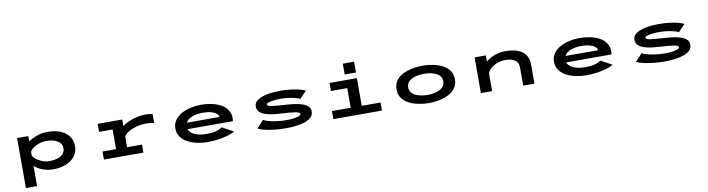

<svg xmlns="http://www.w3.org/2000/svg" viewBox="-30 -1588 9760 2647"><g transform="rotate(-10 4850.0 -265.0)"><path d="M175.5 200V-500H332V-424.5Q381 -461.5 452.5 -486.2Q524 -511 608.5 -511Q702 -511 777.8 -481.8Q853.5 -452.5 898 -394.8Q942.5 -337 942.5 -252Q942.5 -188.5 915 -139.2Q887.5 -90 839.2 -56.8Q791 -23.5 728.2 -6.2Q665.5 11 595.5 11Q511.5 11 444.5 -15.5Q377.5 -42 332 -81V200ZM566 -391Q512.5 -391 463.5 -374.8Q414.5 -358.5 379.5 -332.5Q344.5 -306.5 332 -277.5V-233Q340.5 -205 375.8 -176.2Q411 -147.5 461 -128.2Q511 -109 563.5 -109Q620 -109 669.8 -124.2Q719.5 -139.5 750.2 -170.8Q781 -202 781 -250.5Q781 -298.5 750.5 -329.8Q720 -361 671 -376Q622 -391 566 -391Z M1303 0V-112.5H1492.5V-387.5H1303V-500H1647V-408Q1688.5 -440 1743.5 -463.2Q1798.5 -486.5 1856.2 -499Q1914 -511.5 1964 -511.5Q2007 -511.5 2034.2 -508Q2061.5 -504.5 2072.5 -500V-377Q2060.5 -380.5 2028.8 -384.5Q1997 -388.5 1949.5 -388.5Q1910.5 -388.5 1864.2 -379.8Q1818 -371 1773.8 -354Q1729.5 -337 1695.5 -313Q1661.5 -289 1647 -259V-112.5H1856V0Z M2754 11Q2680.5 11 2608.2 -4.5Q2536 -20 2477 -51.8Q2418 -83.5 2382.5 -133Q2347 -182.5 2347 -250Q2347 -316 2381.8 -365.2Q2416.5 -414.5 2475 -447.2Q2533.5 -480 2605.2 -496Q2677 -512 2751 -512Q2826.5 -512 2898 -497.2Q2969.5 -482.5 3026.2 -451.2Q3083 -420 3116.5 -370.8Q3150 -321.5 3150 -252.5Q3150 -237.5 3148.5 -227.8Q3147 -218 3145.5 -212.5H2511.5Q2528.5 -162.5 2593 -132.2Q2657.5 -102 2761.5 -102Q2827.5 -102 2870.5 -111Q2913.5 -120 2939.2 -132.5Q2965 -145 2978 -156L3136 -70Q3114.5 -53.5 3058.2 -34.5Q3002 -15.5 2923 -2.2Q2844 11 2754 11ZM2756.5 -399.5Q2672 -399.5 2607 -375.2Q2542 -351 2518 -302H2972.5V-304Q2972.5 -327 2947.5 -349Q2922.5 -371 2874.2 -385.2Q2826 -399.5 2756.5 -399.5Z M3858 11Q3772 11 3693.2 2.5Q3614.5 -6 3554 -20.8Q3493.5 -35.5 3461 -53.5L3557 -158Q3572 -147.5 3604.5 -137Q3637 -126.5 3680.5 -117.8Q3724 -109 3772.8 -103.8Q3821.5 -98.5 3869 -98.5Q3929 -98.5 3976.8 -104.5Q4024.5 -110.5 4052 -122Q4079.5 -133.5 4079.5 -150Q4079.5 -172.5 4016 -183.2Q3952.5 -194 3826.5 -200.5Q3763.5 -203.5 3704 -211.2Q3644.5 -219 3596.5 -235.8Q3548.5 -252.5 3520 -281.8Q3491.5 -311 3491.5 -357.5Q3491.5 -394.5 3515 -421Q3538.5 -447.5 3577.5 -465.2Q3616.5 -483 3664.5 -493.2Q3712.5 -503.5 3762 -507.8Q3811.5 -512 3855.5 -512Q3940.5 -512 4011.8 -502.8Q4083 -493.5 4134.5 -479.8Q4186 -466 4210.5 -452.5L4114 -352.5Q4097.5 -364.5 4054.2 -376Q4011 -387.5 3956.2 -395Q3901.5 -402.5 3849.5 -402.5Q3801.5 -402.5 3754.8 -397.5Q3708 -392.5 3677.5 -382.5Q3647 -372.5 3647 -357.5Q3647 -334.5 3704.8 -326.2Q3762.5 -318 3869 -311.5Q3917 -309 3968.8 -304Q4020.5 -299 4068.8 -289.8Q4117 -280.5 4155.5 -264Q4194 -247.5 4216.8 -221.5Q4239.5 -195.5 4239.5 -157.5Q4239.5 -108 4205.2 -75.2Q4171 -42.5 4114.8 -23.8Q4058.5 -5 3991.2 3Q3924 11 3858 11Z M4775.5 -730H4933.5V-578.5H4775.5ZM4514.5 0V-112.5H4777.5V-387.5H4549.5V-500H4932V-112.5H5195V0Z M5852.5 11Q5803.5 11 5747.8 3.5Q5692 -4 5638 -21.5Q5584 -39 5540 -69Q5496 -99 5469.8 -144Q5443.5 -189 5443.5 -251Q5443.5 -313 5469.8 -357.8Q5496 -402.5 5540 -432.5Q5584 -462.5 5637.8 -479.8Q5691.5 -497 5747.2 -504.5Q5803 -512 5852.5 -512Q5901.5 -512 5957 -504.5Q6012.5 -497 6066.2 -479.8Q6120 -462.5 6164 -432.5Q6208 -402.5 6234.2 -357.8Q6260.5 -313 6260.5 -251Q6260.5 -189 6234.2 -144Q6208 -99 6164 -69Q6120 -39 6066.2 -21.5Q6012.5 -4 5957 3.5Q5901.5 11 5852.5 11ZM5852.5 -102.5Q5898 -102.5 5941.8 -110.8Q5985.5 -119 6020.8 -136.5Q6056 -154 6077 -182.5Q6098 -211 6098 -251Q6098 -291 6077 -319.2Q6056 -347.5 6020.5 -365Q5985 -382.5 5941.5 -390.5Q5898 -398.5 5852.5 -398.5Q5807 -398.5 5763.2 -390.5Q5719.5 -382.5 5684 -365Q5648.5 -347.5 5627.5 -319.2Q5606.5 -291 5606.5 -251Q5606.5 -211 5627.5 -182.5Q5648.5 -154 5684 -136.5Q5719.5 -119 5763.2 -110.8Q5807 -102.5 5852.5 -102.5Z M6580 0V-500H6737.5V-415Q6790 -459 6862.8 -485.2Q6935.5 -511.5 7013 -511.5Q7076 -511.5 7133 -499Q7190 -486.5 7234.5 -458.5Q7279 -430.5 7304.5 -383.8Q7330 -337 7330 -268.5V0H7172.5V-256Q7172.5 -324.5 7123.5 -357.8Q7074.5 -391 6988.5 -391Q6935.5 -391 6882.5 -372.2Q6829.5 -353.5 6789.8 -321.2Q6750 -289 6737.5 -248V0Z M8054 11Q7980.5 11 7908.2 -4.5Q7836 -20 7777 -51.8Q7718 -83.5 7682.5 -133Q7647 -182.5 7647 -250Q7647 -316 7681.8 -365.2Q7716.5 -414.5 7775 -447.2Q7833.5 -480 7905.2 -496Q7977 -512 8051 -512Q8126.5 -512 8198 -497.2Q8269.5 -482.5 8326.2 -451.2Q8383 -420 8416.5 -370.8Q8450 -321.5 8450 -252.5Q8450 -237.5 8448.5 -227.8Q8447 -218 8445.5 -212.5H7811.5Q7828.5 -162.5 7893 -132.2Q7957.5 -102 8061.5 -102Q8127.5 -102 8170.5 -111Q8213.5 -120 8239.2 -132.5Q8265 -145 8278 -156L8436 -70Q8414.5 -53.5 8358.2 -34.5Q8302 -15.5 8223 -2.2Q8144 11 8054 11ZM8056.5 -399.5Q7972 -399.5 7907 -375.2Q7842 -351 7818 -302H8272.5V-304Q8272.5 -327 8247.5 -349Q8222.5 -371 8174.2 -385.2Q8126 -399.5 8056.5 -399.5Z M9158 11Q9072 11 8993.2 2.5Q8914.5 -6 8854 -20.8Q8793.5 -35.5 8761 -53.5L8857 -158Q8872 -147.5 8904.5 -137Q8937 -126.5 8980.5 -117.8Q9024 -109 9072.8 -103.8Q9121.5 -98.5 9169 -98.5Q9229 -98.5 9276.8 -104.5Q9324.5 -110.5 9352 -122Q9379.5 -133.5 9379.5 -150Q9379.5 -172.5 9316 -183.2Q9252.5 -194 9126.5 -200.5Q9063.5 -203.5 9004 -211.2Q8944.5 -219 8896.5 -235.8Q8848.5 -252.5 8820 -281.8Q8791.5 -311 8791.5 -357.5Q8791.5 -394.5 8815 -421Q8838.5 -447.5 8877.5 -465.2Q8916.5 -483 8964.5 -493.2Q9012.5 -503.5 9062 -507.8Q9111.5 -512 9155.5 -512Q9240.5 -512 9311.8 -502.8Q9383 -493.5 9434.5 -479.8Q9486 -466 9510.5 -452.5L9414 -352.5Q9397.5 -364.5 9354.2 -376Q9311 -387.5 9256.2 -395Q9201.5 -402.5 9149.5 -402.5Q9101.5 -402.5 9054.8 -397.5Q9008 -392.5 8977.5 -382.5Q8947 -372.5 8947 -357.5Q8947 -334.5 9004.8 -326.2Q9062.5 -318 9169 -311.5Q9217 -309 9268.8 -304Q9320.5 -299 9368.8 -289.8Q9417 -280.5 9455.5 -264Q9494 -247.5 9516.8 -221.5Q9539.5 -195.5 9539.5 -157.5Q9539.5 -108 9505.2 -75.2Q9471 -42.5 9414.8 -23.8Q9358.5 -5 9291.2 3Q9224 11 9158 11Z"/></g></svg>

Font: Trispace Expanded SemiBold
Style: Regular
Weight: 600
Width: 7
Designer: Tyler Finck
Foundry: Etcetera Type Company
Version: Version 1.210; ttfautohint (v1.8.3)